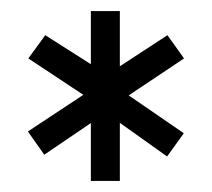

<svg xmlns="http://www.w3.org/2000/svg" viewBox="-20 -805 383 347"><path d="M144.2 -478V-582.6L60 -525.4L30.4 -567.4L130.6 -633.6L31.2 -699.4L61.8 -741.4L144.2 -689V-785H196.6V-685.2L282.6 -741.4L312.6 -699.4L212.6 -632.6L312.2 -564.2L282 -522.2L196.6 -583V-478Z"/></svg>

Font: Stick No Bills ExtraLight
Style: Regular
Weight: 200
Designer: Kosala Senevirathne, Siva Puranthara, Lasantha Premarathna, Tharique Azeez
Foundry: mooniak
Version: Version 2.000